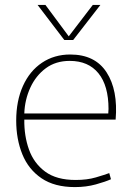

<svg xmlns="http://www.w3.org/2000/svg" viewBox="-20 -752 540 782"><path d="M285 10Q202 10 149 -26Q96 -62 71 -123.5Q46 -185 46 -261Q46 -341 73.5 -402Q101 -463 151 -496.5Q201 -530 266 -530Q367 -530 414 -457.5Q461 -385 451 -265H79Q78 -199 98 -143Q118 -87 164 -53Q210 -19 288 -19Q335 -19 370.5 -29.5Q406 -40 425 -47L432 -22Q410 -12 370.5 -1Q331 10 285 10ZM264 -504Q207 -504 166.5 -474Q126 -444 103.5 -395Q81 -346 79 -290H421Q421 -295 421.5 -300.5Q422 -306 422 -308Q422 -403 381 -453.5Q340 -504 264 -504ZM242 -589 133 -732H165L260 -604L358 -732H389L278 -589Z"/></svg>

Font: Murecho ExtraLight
Style: Regular
Weight: 200
Designer: Neil Summerour
Foundry: Positype
Version: Version 1.010; ttfautohint (v1.8.3)